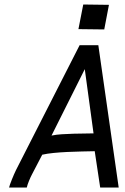

<svg xmlns="http://www.w3.org/2000/svg" viewBox="-20 -837 558 857"><path d="M351.6 -816.9 330.1 -707 445.3 -705.6 466.3 -815.4ZM397.5 -241.7 309.1 -240.2C268.1 -238.3 240.7 -238.3 210 -231.9L358.4 -528.3ZM427.2 0H509.8L418.9 -635.3H335.4L51.3 -77.6C41 -56.6 23.4 -13.7 20.5 0H99.6C102.1 -13.7 115.2 -44.9 123 -59.1L168.5 -146.5C225.1 -159.7 333.5 -160.6 402.8 -162.1Z"/></svg>

Font: Fantasque Sans Mono
Style: RegItalic
Weight: 400
Italic angle: -11°
Monospace: yes
Designer: Jany Belluz
Version: Version 1.6.3